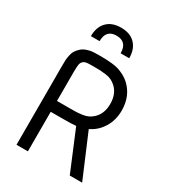

<svg xmlns="http://www.w3.org/2000/svg" viewBox="-206 -969 962 1076"><g transform="rotate(30 275.0 -431.0)"><path d="M379.9 -735.8H324.2Q324.2 -810.1 255.9 -810.1Q188 -810.1 188 -735.8H131.8Q131.8 -794.4 164.3 -828.1Q196.8 -861.8 255.9 -861.8Q314.9 -861.8 347.4 -828.1Q379.9 -794.4 379.9 -735.8ZM227.1 -596.2Q199.7 -596.2 187 -594.7Q174.3 -593.3 166 -586.9Q154.3 -577.6 151.6 -562.5Q148.9 -547.4 148.9 -511.2V-326.2H217.8Q254.4 -326.2 270.5 -326.7Q286.6 -327.1 309.8 -330.3Q333 -333.5 348.1 -340.8Q363.3 -348.1 377 -360.8Q416 -397 416 -460.9Q416 -524.9 377 -561Q363.3 -573.7 347.9 -581.3Q332.5 -588.9 310.8 -591.8Q289.1 -594.7 273.7 -595.5Q258.3 -596.2 227.1 -596.2ZM227.1 -666Q254.9 -666 269.8 -665.5Q284.7 -665 310.3 -662.4Q335.9 -659.7 353.3 -654.1Q370.6 -648.4 391.4 -637.7Q412.1 -627 429.2 -610.8Q490.2 -553.2 490.2 -460.9Q490.2 -397.9 460.2 -349.6Q430.2 -301.3 381.8 -278.8L500 0H419.9L312 -258.8Q290 -255.9 217.8 -255.9H148.9V0H75.2V-511.2Q75.2 -535.2 75.9 -547.6Q76.7 -560.1 80.1 -578.6Q83.5 -597.2 92.3 -611.3Q101.1 -625.5 115.2 -638.2Q130.9 -651.4 151.6 -657.7Q172.4 -664.1 186.8 -665Q201.2 -666 227.1 -666Z"/></g></svg>

Font: Gidolinya
Style: Regular
Weight: 400
Version: Version 1.0.3